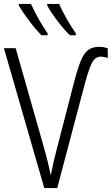

<svg xmlns="http://www.w3.org/2000/svg" viewBox="-20 -960 570 980"><path d="M414 -536 272 0H206L0 -714H60L202 -215Q224 -139 239 -65Q254 -140 271 -204L359 -544Q378 -616 393.5 -652.5Q409 -689 430.5 -705Q452 -721 487 -721Q511 -721 530 -713V-664Q509 -671 496 -671Q467 -671 451 -642Q435 -613 414 -536ZM223 -790V-780H192Q165 -806 129.5 -853Q94 -900 76 -932V-940H138Q154 -904 179 -860Q204 -816 223 -790ZM367 -790V-780H337Q310 -805 273.5 -853Q237 -901 221 -932V-940H282Q295 -908 321.5 -862Q348 -816 367 -790Z"/></svg>

Font: Noto Sans Display Light Narrow
Style: Regular
Weight: 300
Width: 4
Designer: Monotype Design team
Foundry: Monotype Imaging Inc.
Version: Version 1.000